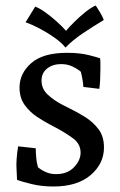

<svg xmlns="http://www.w3.org/2000/svg" viewBox="-20 -659 438 698"><path d="M174 19Q132 19 96.5 10.5Q61 2 42 -5L40 -47Q39 -60 40.5 -81.5Q42 -103 46 -127L110 -120Q110 -106 111.5 -87.5Q113 -69 118 -51Q130 -41 146.5 -33.5Q163 -26 184 -26Q225 -26 249 -51Q273 -76 273 -104Q273 -136 245 -156.5Q217 -177 181 -196L162 -206Q141 -217 115 -234Q89 -251 70 -277Q51 -303 51 -341Q51 -392 93.5 -429.5Q136 -467 224 -467Q270 -467 303.5 -458.5Q337 -450 344 -447Q345 -439 345 -428.5Q345 -418 345 -407Q345 -388 344 -368.5Q343 -349 341 -336L283 -343Q282 -365 274 -398Q261 -409 243 -417.5Q225 -426 202 -426Q172 -426 151.5 -410Q131 -394 131 -366Q131 -336 153.5 -315Q176 -294 207 -278L227 -268Q258 -253 288 -234.5Q318 -216 338 -189.5Q358 -163 358 -123Q358 -64 309.5 -22.5Q261 19 174 19ZM108 -635Q124 -629 145 -614Q166 -599 186.5 -580.5Q207 -562 220 -547Q230 -559 250 -579Q270 -599 291.5 -616Q313 -633 328 -639Q333 -632 344 -613.5Q355 -595 357 -586Q320 -564 282 -538.5Q244 -513 218 -486Q205 -503 179 -521.5Q153 -540 124.5 -555Q96 -570 73 -578Z"/></svg>

Font: Maname
Style: Regular
Weight: 400
Designer: Pathum Egodawatta
Foundry: mooniak
Version: Version 1.000; ttfautohint (v1.8.4.7-5d5b)